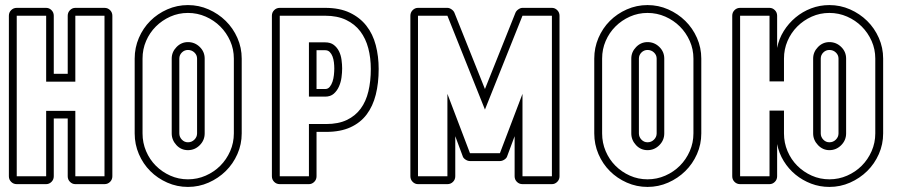

<svg xmlns="http://www.w3.org/2000/svg" viewBox="-20 -726 3596 757"><path d="M15 -664Q15 -677 24 -686Q33 -695 46 -695H162Q174 -695 183 -686Q192 -677 192 -664V-435H247V-664Q247 -677 256 -686Q265 -695 277 -695H392Q405 -695 414 -686Q423 -677 423 -664V-31Q423 -18 414 -9Q405 0 392 0H277Q265 0 256 -9Q247 -18 247 -31V-259H192V-31Q192 -18 183 -9Q174 0 162 0H46Q33 0 24 -9Q15 -18 15 -31ZM46 -31H162V-289H277V-31H392V-664H277V-404H162V-664H46Z M721 -706Q764 -706 802.5 -689Q841 -672 870 -643.5Q899 -615 916 -576.5Q933 -538 933 -495V-200Q933 -157 916 -118.5Q899 -80 870 -51.5Q841 -23 802.5 -6Q764 11 721 11Q678 11 639.5 -6Q601 -23 572.5 -51.5Q544 -80 527.5 -118.5Q511 -157 511 -200V-495Q511 -538 527.5 -576.5Q544 -615 572.5 -643.5Q601 -672 639.5 -689Q678 -706 721 -706ZM757 -495Q757 -509 746.5 -519Q736 -529 721 -529Q707 -529 697 -519Q687 -509 687 -495V-200Q687 -186 697 -175.5Q707 -165 721 -165Q736 -165 746.5 -175.5Q757 -186 757 -200ZM787 -200Q787 -173 767.5 -153.5Q748 -134 721 -134Q694 -134 675.5 -154Q657 -174 657 -200V-495Q657 -521 676 -540.5Q695 -560 721 -560Q748 -560 767.5 -541Q787 -522 787 -495ZM721 -675Q684 -675 651.5 -660.5Q619 -646 594.5 -621.5Q570 -597 556 -564.5Q542 -532 542 -495V-200Q542 -163 556 -130Q570 -97 594.5 -72.5Q619 -48 651.5 -33.5Q684 -19 721 -19Q758 -19 791 -33.5Q824 -48 848.5 -72.5Q873 -97 887.5 -130Q902 -163 902 -200V-495Q902 -532 887.5 -564.5Q873 -597 848.5 -621.5Q824 -646 791 -660.5Q758 -675 721 -675Z M1262 -695Q1319 -695 1359 -676Q1399 -657 1424.5 -624.5Q1450 -592 1461.5 -548Q1473 -504 1473 -454Q1473 -398 1461.5 -352.5Q1450 -307 1425.5 -274.5Q1401 -242 1361.5 -224Q1322 -206 1266 -206H1228V-31Q1228 -18 1219 -9Q1210 0 1198 0H1083Q1070 0 1061 -9Q1052 -18 1052 -31V-664Q1052 -677 1061 -686Q1070 -695 1083 -695ZM1228 -375H1262Q1273 -375 1280 -383.5Q1287 -392 1291 -404Q1295 -416 1296.5 -430Q1298 -444 1298 -456Q1298 -468 1296.5 -480.5Q1295 -493 1291 -503.5Q1287 -514 1280 -521Q1273 -528 1262 -528H1228ZM1198 -559H1262Q1283 -559 1296 -549Q1309 -539 1316.5 -524Q1324 -509 1326.5 -490.5Q1329 -472 1329 -456Q1329 -440 1326.5 -421Q1324 -402 1316.5 -385Q1309 -368 1296 -356.5Q1283 -345 1262 -345H1198ZM1083 -664V-31H1198V-237H1266Q1314 -237 1347.5 -253Q1381 -269 1402 -297.5Q1423 -326 1432.5 -366Q1442 -406 1442 -454Q1442 -498 1432 -536Q1422 -574 1400.5 -602.5Q1379 -631 1344.5 -647.5Q1310 -664 1262 -664Z M1980 -111Q1978 -103 1969 -97Q1960 -91 1951 -91H1833Q1824 -91 1815 -97Q1806 -103 1804 -111L1775 -189V-31Q1775 -18 1766 -9Q1757 0 1744 0H1628Q1616 0 1607 -9Q1598 -18 1598 -31V-664Q1598 -677 1607 -686Q1616 -695 1628 -695H1744Q1752 -695 1760.5 -689Q1769 -683 1772 -675L1892 -375L2012 -675Q2015 -683 2023.5 -689Q2032 -695 2040 -695H2156Q2168 -695 2177 -686Q2186 -677 2186 -664V-31Q2186 -18 2177 -9Q2168 0 2156 0H2040Q2027 0 2018 -9Q2009 -18 2009 -31V-189ZM2040 -356V-31H2156V-664H2040L1892 -294L1744 -664H1628V-31H1744V-356L1833 -122H1951Z M2533 -706Q2576 -706 2614.5 -689Q2653 -672 2682 -643.5Q2711 -615 2728 -576.5Q2745 -538 2745 -495V-200Q2745 -157 2728 -118.5Q2711 -80 2682 -51.5Q2653 -23 2614.5 -6Q2576 11 2533 11Q2490 11 2451.5 -6Q2413 -23 2384.5 -51.5Q2356 -80 2339.5 -118.5Q2323 -157 2323 -200V-495Q2323 -538 2339.5 -576.5Q2356 -615 2384.5 -643.5Q2413 -672 2451.5 -689Q2490 -706 2533 -706ZM2569 -495Q2569 -509 2558.5 -519Q2548 -529 2533 -529Q2519 -529 2509 -519Q2499 -509 2499 -495V-200Q2499 -186 2509 -175.5Q2519 -165 2533 -165Q2548 -165 2558.5 -175.5Q2569 -186 2569 -200ZM2599 -200Q2599 -173 2579.5 -153.5Q2560 -134 2533 -134Q2506 -134 2487.5 -154Q2469 -174 2469 -200V-495Q2469 -521 2488 -540.5Q2507 -560 2533 -560Q2560 -560 2579.5 -541Q2599 -522 2599 -495ZM2533 -675Q2496 -675 2463.5 -660.5Q2431 -646 2406.5 -621.5Q2382 -597 2368 -564.5Q2354 -532 2354 -495V-200Q2354 -163 2368 -130Q2382 -97 2406.5 -72.5Q2431 -48 2463.5 -33.5Q2496 -19 2533 -19Q2570 -19 2603 -33.5Q2636 -48 2660.5 -72.5Q2685 -97 2699.5 -130Q2714 -163 2714 -200V-495Q2714 -532 2699.5 -564.5Q2685 -597 2660.5 -621.5Q2636 -646 2603 -660.5Q2570 -675 2533 -675Z M2898 0Q2885 0 2876 -9Q2867 -18 2867 -31V-664Q2867 -677 2876 -686Q2885 -695 2898 -695H3014Q3026 -695 3035 -686Q3044 -677 3044 -664V-537Q3051 -573 3070 -603.5Q3089 -634 3116.5 -657Q3144 -680 3178 -693Q3212 -706 3250 -706Q3293 -706 3331.5 -689Q3370 -672 3399 -643.5Q3428 -615 3445 -576.5Q3462 -538 3462 -495V-200Q3462 -157 3445 -118.5Q3428 -80 3399 -51.5Q3370 -23 3331.5 -6Q3293 11 3250 11Q3212 11 3178 -2Q3144 -15 3116.5 -37.5Q3089 -60 3070 -91Q3051 -122 3044 -158V-31Q3044 -18 3035 -9Q3026 0 3014 0ZM3286 -495Q3286 -509 3275.5 -519Q3265 -529 3250 -529Q3236 -529 3226 -519Q3216 -509 3216 -495V-200Q3216 -186 3226 -175.5Q3236 -165 3250 -165Q3265 -165 3275.5 -175.5Q3286 -186 3286 -200ZM3316 -200Q3316 -173 3296.5 -153.5Q3277 -134 3250 -134Q3224 -134 3205 -154Q3186 -174 3186 -200V-495Q3186 -521 3205 -540.5Q3224 -560 3250 -560Q3277 -560 3296.5 -541Q3316 -522 3316 -495ZM3014 -31V-290H3071V-200Q3071 -163 3085 -130Q3099 -97 3123.5 -72.5Q3148 -48 3180.5 -33.5Q3213 -19 3250 -19Q3287 -19 3320 -33.5Q3353 -48 3377.5 -72.5Q3402 -97 3416.5 -130Q3431 -163 3431 -200V-495Q3431 -532 3416.5 -564.5Q3402 -597 3377.5 -621.5Q3353 -646 3320 -660.5Q3287 -675 3250 -675Q3213 -675 3180.5 -660.5Q3148 -646 3123.5 -621.5Q3099 -597 3085 -564.5Q3071 -532 3071 -495V-405H3014V-664H2898V-31Z"/></svg>

Font: Lichte PostBus
Style: Regular
Weight: 400
Designer: Peter Wiegel
Version: Version 1.001